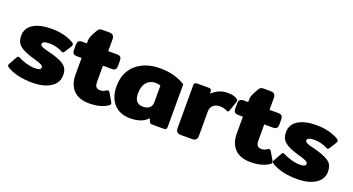

<svg xmlns="http://www.w3.org/2000/svg" viewBox="-46 -1166 3136 1708"><g transform="rotate(20 1522.0 -312.5)"><path d="M42 -37Q23 -49 23 -58Q23 -63 28 -73L70 -148Q76 -160 85 -160Q91 -160 102 -154Q130 -139 173.5 -126.5Q217 -114 251 -114Q283 -114 297 -120.5Q311 -127 311 -142Q311 -156 291.5 -165.5Q272 -175 221 -190L199 -196Q116 -221 79 -253Q42 -285 42 -344Q42 -417 105 -456Q168 -495 274 -495Q340 -495 389 -483Q438 -471 483 -447Q501 -437 501 -425Q501 -418 495 -407L454 -342Q447 -331 440 -331Q434 -331 424 -337Q400 -350 368 -358Q336 -366 306 -366Q237 -366 237 -336Q237 -322 259.5 -312.5Q282 -303 329 -292Q340 -289 359.5 -284Q379 -279 392 -274Q440 -257 466 -239.5Q492 -222 503 -198.5Q514 -175 514 -139Q514 -96 488 -61.5Q462 -27 408 -6Q354 15 275 15Q134 15 42 -37Z M615 -184V-342H574Q546 -342 536.5 -353Q527 -364 527 -391V-430Q527 -457 536.5 -468.5Q546 -480 574 -480H615V-505Q615 -529 626 -553.5Q637 -578 658 -613Q668 -630 676.5 -635Q685 -640 707 -640H766Q794 -640 805.5 -628Q817 -616 817 -590V-480H897Q925 -480 934.5 -468.5Q944 -457 944 -430V-391Q944 -364 934.5 -353Q925 -342 897 -342H817V-188Q817 -157 829 -142.5Q841 -128 868 -128Q885 -128 895.5 -132Q906 -136 921 -146Q929 -151 936 -151Q946 -151 953 -139L995 -67Q1002 -55 1002 -48Q1002 -39 990 -31Q956 -8 913.5 3.5Q871 15 813 15Q717 15 666 -37.5Q615 -90 615 -184Z M993 -216Q993 -300 1031.5 -363Q1070 -426 1140.5 -460.5Q1211 -495 1303 -495Q1379 -495 1437.5 -478.5Q1496 -462 1545 -431V-31Q1545 -12 1538 -6Q1531 0 1510 0H1408Q1397 0 1391 -3.5Q1385 -7 1381 -15L1368 -45Q1339 -14 1298.5 0.5Q1258 15 1200 15Q1106 15 1049.5 -45.5Q993 -106 993 -216ZM1358 -194V-350Q1339 -359 1310 -359Q1257 -359 1225.5 -322Q1194 -285 1194 -218Q1194 -121 1275 -121Q1314 -121 1336 -140Q1358 -159 1358 -194Z M1631 -50V-449Q1631 -467 1637.5 -473.5Q1644 -480 1665 -480H1768Q1780 -480 1786.5 -476.5Q1793 -473 1794 -464L1799 -435Q1859 -495 1944 -495Q1977 -495 1998 -489.5Q2019 -484 2036 -472Q2046 -465 2046 -456Q2046 -453 2044 -445L2012 -354Q2008 -340 1997 -340Q1992 -340 1985 -344Q1958 -359 1920 -359Q1882 -359 1857.5 -338Q1833 -317 1833 -282V-50Q1833 -24 1821.5 -12Q1810 0 1781 0H1684Q1655 0 1643 -12Q1631 -24 1631 -50Z M2142 -184V-342H2101Q2073 -342 2063.5 -353Q2054 -364 2054 -391V-430Q2054 -457 2063.5 -468.5Q2073 -480 2101 -480H2142V-505Q2142 -529 2153 -553.5Q2164 -578 2185 -613Q2195 -630 2203.5 -635Q2212 -640 2234 -640H2293Q2321 -640 2332.5 -628Q2344 -616 2344 -590V-480H2424Q2452 -480 2461.5 -468.5Q2471 -457 2471 -430V-391Q2471 -364 2461.5 -353Q2452 -342 2424 -342H2344V-188Q2344 -157 2356 -142.5Q2368 -128 2395 -128Q2412 -128 2422.5 -132Q2433 -136 2448 -146Q2456 -151 2463 -151Q2473 -151 2480 -139L2522 -67Q2529 -55 2529 -48Q2529 -39 2517 -31Q2483 -8 2440.5 3.5Q2398 15 2340 15Q2244 15 2193 -37.5Q2142 -90 2142 -184Z M2549 -37Q2530 -49 2530 -58Q2530 -63 2535 -73L2577 -148Q2583 -160 2592 -160Q2598 -160 2609 -154Q2637 -139 2680.5 -126.5Q2724 -114 2758 -114Q2790 -114 2804 -120.5Q2818 -127 2818 -142Q2818 -156 2798.5 -165.5Q2779 -175 2728 -190L2706 -196Q2623 -221 2586 -253Q2549 -285 2549 -344Q2549 -417 2612 -456Q2675 -495 2781 -495Q2847 -495 2896 -483Q2945 -471 2990 -447Q3008 -437 3008 -425Q3008 -418 3002 -407L2961 -342Q2954 -331 2947 -331Q2941 -331 2931 -337Q2907 -350 2875 -358Q2843 -366 2813 -366Q2744 -366 2744 -336Q2744 -322 2766.5 -312.5Q2789 -303 2836 -292Q2847 -289 2866.5 -284Q2886 -279 2899 -274Q2947 -257 2973 -239.5Q2999 -222 3010 -198.5Q3021 -175 3021 -139Q3021 -96 2995 -61.5Q2969 -27 2915 -6Q2861 15 2782 15Q2641 15 2549 -37Z"/></g></svg>

Font: Mitr SemiBold
Style: Regular
Weight: 600
Designer: Thanarat Vachiruckul
Foundry: Cadson Demak
Version: Version 1.002